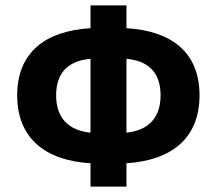

<svg xmlns="http://www.w3.org/2000/svg" viewBox="-20 -683 808 715"><path d="M317 12H451V-75C619 -86 723 -168 723 -328C723 -488 619 -568 451 -578V-663H317V-578C149 -568 44 -488 44 -328C44 -168 149 -85 317 -75ZM189 -328C189 -416 238 -457 317 -464V-189C238 -197 189 -241 189 -328ZM578 -328C578 -241 529 -197 451 -189V-464C529 -457 578 -416 578 -328Z"/></svg>

Font: Source Sans Pro
Style: Bold
Weight: 700
Designer: Paul D. Hunt
Foundry: Adobe Systems Incorporated
Version: Version 3.006;hotconv 1.0.111;makeotfexe 2.5.65597